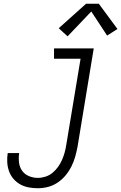

<svg xmlns="http://www.w3.org/2000/svg" viewBox="-20 -992 644 1020"><path d="M181 8Q156 8 132 3.5Q108 -1 87.5 -12.5Q67 -24 51.5 -42Q36 -60 28 -82.5Q20 -105 18.5 -129.5Q17 -154 21 -179H82Q78 -154 81 -129Q84 -104 97.5 -85Q111 -66 133.5 -56.5Q156 -47 181 -47Q201 -47 221.5 -53.5Q242 -60 259 -74Q276 -88 288.5 -105.5Q301 -123 309.5 -142.5Q318 -162 323.5 -182Q329 -202 332 -222L408 -680H267V-735H478L392 -213Q387 -186 379.5 -159.5Q372 -133 359.5 -108Q347 -83 328.5 -60.5Q310 -38 286 -22Q262 -6 235 1Q208 8 181 8ZM339 -799 292 -842 437 -972H505L604 -838L549 -803L465 -931Z"/></svg>

Font: Iosevka SS04 Light
Style: Italic
Weight: 300
Italic angle: -9°
Monospace: yes
Designer: Belleve Invis
Foundry: Belleve Invis
Version: Version 19.0.0; ttfautohint (v1.8.4)